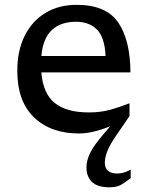

<svg xmlns="http://www.w3.org/2000/svg" viewBox="-20 -542 613 794"><path d="M515.5 -62 462.5 15.5Q435 55 424.2 82.2Q413.5 109.5 413.5 130.5Q413.5 155 427.8 165.2Q442 175.5 463 175.5Q477.5 175.5 489.2 172.5Q501 169.5 520.5 159.5V194.5Q492.5 216.5 476.2 224.5Q460 232.5 431.5 232.5Q383.5 232.5 360.5 210.5Q337.5 188.5 337.5 150.5Q337.5 123 352 92Q366.5 61 410 10.5L436 -20Q402 -6 368.8 2Q335.5 10 307 10Q190 10 120.8 -56.5Q51.5 -123 51.5 -249Q51.5 -332.5 82 -393.8Q112.5 -455 167.8 -488.5Q223 -522 297 -522Q418.5 -522 468.5 -449.5Q518.5 -377 519.5 -242.5H151Q158 -155 206.5 -116Q255 -77 348 -77Q397.5 -77 439.2 -89Q481 -101 515.5 -115ZM294.5 -452Q232 -452 195 -418.5Q158 -385 151 -310.5H416.5Q413 -387.5 381 -419.8Q349 -452 294.5 -452Z"/></svg>

Font: Newsreader 6pt
Style: Regular
Weight: 400
Designer: Hugues Gentile
Foundry: Production Type
Version: Version 1.003; ttfautohint (v1.8.3)